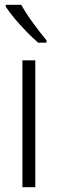

<svg xmlns="http://www.w3.org/2000/svg" viewBox="-20 -785 242 805"><path d="M128 0H74V-532H128ZM69 -765Q89 -729 119 -688Q149 -647 175 -616V-606H140Q118 -625 92 -651.5Q66 -678 42.5 -706Q19 -734 4 -757V-765Z"/></svg>

Font: Noto Sans Gujarati UI Condensed Light
Style: Regular
Weight: 300
Width: 3
Designer: Jelle Bosma - Monotype Design Team, Universal Thirst
Foundry: Monotype Imaging Inc.
Version: Version 2.106; ttfautohint (v1.8.4.7-5d5b)